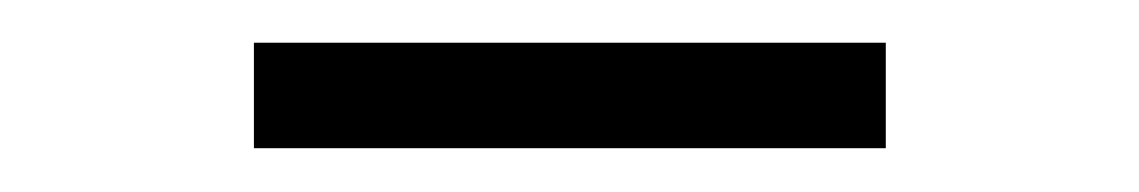

<svg xmlns="http://www.w3.org/2000/svg" viewBox="-20 -596 528 89"><path d="M97.7 -527.3V-576.2H390.6V-527.3Z"/></svg>

Font: Abhaya Libre
Style: Regular
Weight: 400
Designer: Pushpananda Ekanayake, Sol Matas, Pathum Egodawatta
Foundry: Mooniak
Version: Version 1.041; ; ttfautohint (v1.5)